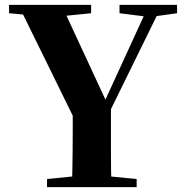

<svg xmlns="http://www.w3.org/2000/svg" viewBox="-20 -764 744 784"><path d="M172 0V-33L332 -49H374L538 -33V0ZM274 0Q275 -39 275.5 -72Q276 -105 276.5 -142Q277 -179 277 -227Q277 -275 277 -343H433Q433 -276 433 -228Q433 -180 433 -143Q433 -106 433.5 -72.5Q434 -39 435 0ZM297 -251 55 -744H231L425 -326H396L404 -343L588 -744H642L400 -251ZM17 -710V-744H352V-710L213 -696H170ZM468 -710V-744H703V-710L603 -696H579Z"/></svg>

Font: Noto Serif SC ExtraLight ExtraBold
Style: Regular
Weight: 800
Version: Version 2.002-H1;hotconv 1.1.0;makeotfexe 2.6.0